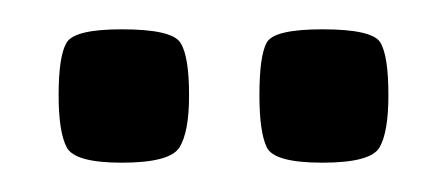

<svg xmlns="http://www.w3.org/2000/svg" viewBox="-20 -629 305 131"><path d="M200 -518Q167 -518 162 -528.5Q157 -539 157 -564Q157 -591 162 -600Q167 -609 200 -609Q234 -609 239.5 -600Q245 -591 245 -564Q245 -539 239 -528.5Q233 -518 200 -518ZM63 -518Q31 -518 25.5 -528.5Q20 -539 20 -564Q20 -591 25.5 -600Q31 -609 63 -609Q97 -609 103 -600Q109 -591 109 -564Q109 -539 102.5 -528.5Q96 -518 63 -518Z"/></svg>

Font: Smooch Sans Thin ExtraBold
Style: Regular
Weight: 800
Version: Version 1.010